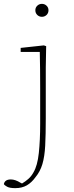

<svg xmlns="http://www.w3.org/2000/svg" viewBox="-74 -720 383 994"><path d="M5 254Q-24 254 -37.5 246.5Q-51 239 -54 233Q-49 209 -18 209Q5 209 32 226L40 230Q57 220 72.5 206.5Q88 193 99 173Q120 138 127 72Q134 6 134 -79V-263Q134 -314 133.5 -362Q133 -410 132 -451H33V-472L153 -485L165 -481L163 -371V-107Q163 -23 160 34Q157 91 145.5 129.5Q134 168 110 197Q90 225 65 239.5Q40 254 5 254ZM143 -633Q129 -633 119 -642.5Q109 -652 109 -667Q109 -681 119 -690.5Q129 -700 143 -700Q157 -700 167 -690.5Q177 -681 177 -667Q177 -652 167 -642.5Q157 -633 143 -633Z"/></svg>

Font: Source Serif 4 SmText ExtraLight
Style: Regular
Weight: 200
Designer: Frank Grießhammer
Foundry: Adobe
Version: Version 4.005;hotconv 1.1.0;makeotfexe 2.6.0